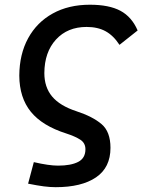

<svg xmlns="http://www.w3.org/2000/svg" viewBox="-20 -547 626 801"><path d="M212.4 233.9Q189.5 233.9 162.8 230.5Q136.2 227.1 97.2 219.2L121.1 129.4Q184.1 144 222.2 144Q275.9 144 306.2 128.4Q336.4 112.8 336.4 75.7Q336.4 49.8 315.2 35.9Q293.9 22 256.3 9.8Q156.2 -22 108.6 -80.8Q61 -139.6 60.5 -231.4Q61 -320.8 97.4 -387.5Q133.8 -454.1 200 -490.7Q266.1 -527.3 355 -527.3Q435.1 -527.3 482.4 -502Q529.8 -476.6 554.2 -419.9L478.5 -359.9Q453.1 -398.9 420.4 -416.7Q387.7 -434.6 341.3 -434.6Q261.7 -434.6 213.6 -382.1Q165.5 -329.6 165 -242.2Q165 -183.1 197.5 -144.3Q230 -105.5 298.8 -83Q366.2 -61 403.6 -29.3Q440.9 2.4 440.9 69.8Q440.9 151.9 380.6 192.9Q320.3 233.9 212.4 233.9Z"/></svg>

Font: CaskaydiaCove NFP
Style: Italic
Weight: 400
Italic angle: -10°
Designer: Aaron Bell
Foundry: Saja Typeworks
Version: Version 2111.001; VTT 6.35;Nerd Fonts 3.1.1